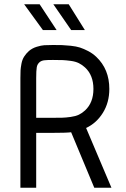

<svg xmlns="http://www.w3.org/2000/svg" viewBox="-20 -876 590 896"><path d="M229 -856H300.8L376 -735.8H312ZM92.8 -856H165L244.1 -735.8H180.2ZM227.1 -596.2Q199.7 -596.2 187 -594.7Q174.3 -593.3 166 -586.9Q154.3 -577.6 151.6 -562.5Q148.9 -547.4 148.9 -511.2V-326.2H217.8Q254.4 -326.2 270.5 -326.7Q286.6 -327.1 309.8 -330.3Q333 -333.5 348.1 -340.8Q363.3 -348.1 377 -360.8Q416 -397 416 -460.9Q416 -524.9 377 -561Q363.3 -573.7 347.9 -581.3Q332.5 -588.9 310.8 -591.8Q289.1 -594.7 273.7 -595.5Q258.3 -596.2 227.1 -596.2ZM227.1 -666Q254.9 -666 269.8 -665.5Q284.7 -665 310.3 -662.4Q335.9 -659.7 353.3 -654.1Q370.6 -648.4 391.4 -637.7Q412.1 -627 429.2 -610.8Q490.2 -553.2 490.2 -460.9Q490.2 -397.9 460.2 -349.6Q430.2 -301.3 381.8 -278.8L500 0H419.9L312 -258.8Q290 -255.9 217.8 -255.9H148.9V0H75.2V-511.2Q75.2 -535.2 75.9 -547.6Q76.7 -560.1 80.1 -578.6Q83.5 -597.2 92.3 -611.3Q101.1 -625.5 115.2 -638.2Q130.9 -651.4 151.6 -657.7Q172.4 -664.1 186.8 -665Q201.2 -666 227.1 -666Z"/></svg>

Font: Gidolinya
Style: Regular
Weight: 400
Version: Version 1.0.3